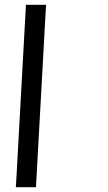

<svg xmlns="http://www.w3.org/2000/svg" viewBox="-20 -760 451 801"><path d="M86.7 -712 49.2 -31 46.1 21H130.1L131.6 -7L169.2 -688L172.2 -740H88.2Z"/></svg>

Font: Nordica Advanced
Style: RegularLObl
Weight: 300
Version: Version 1.07